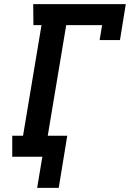

<svg xmlns="http://www.w3.org/2000/svg" viewBox="-20 -755 640 925"><path d="M159 150 184 0H39V-101H91L180 -634H141L140 -735H586L558 -562H460L472 -634H299L210 -101H304L263 150Z"/></svg>

Font: Iosevka HT Extended
Style: Bold Italic
Weight: 700
Width: 7
Italic angle: -9°
Monospace: yes
Designer: Belleve Invis
Foundry: Belleve Invis
Version: Version 32.3.0; ttfautohint (v1.8.4)